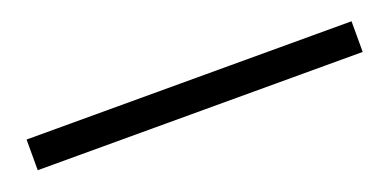

<svg xmlns="http://www.w3.org/2000/svg" viewBox="-18 -11 548 270"><g transform="rotate(-20 256.0 124.0)"><path d="M12.7 100.6H499V146.5H12.7Z"/></g></svg>

Font: Reddit Sans Chocolate Light
Style: Regular
Weight: 300
Designer: Stephen Hutchings
Foundry: Reddit
Version: Version 1.013